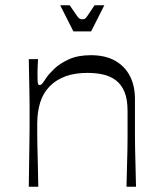

<svg xmlns="http://www.w3.org/2000/svg" viewBox="-20 -707 611 727"><path d="M89 0Q90 -68 90.5 -109.5Q91 -151 91.5 -177Q92 -203 92 -222.5Q92 -242 92 -266Q92 -290 92 -309Q92 -328 91.5 -349.5Q91 -371 90.5 -402.5Q90 -434 89 -483H124Q123 -466 122.5 -453Q122 -440 122 -430Q122 -402 123 -393.5Q124 -385 130 -385Q135 -385 139.5 -390Q144 -395 155 -412Q165 -427 186 -447Q207 -467 241 -482.5Q275 -498 324 -498Q379 -498 416 -477Q453 -456 472 -419Q491 -382 491 -332Q491 -288 491 -256Q491 -224 491 -198Q491 -172 491.5 -145Q492 -118 493 -84Q494 -50 495 0H459Q460 -49 461 -82Q462 -115 462.5 -139.5Q463 -164 463 -185Q463 -206 463 -230Q463 -254 463 -287Q463 -332 451 -360Q439 -388 418 -403.5Q397 -419 370 -425Q343 -431 311 -431Q262 -431 226.5 -417.5Q191 -404 167 -379Q143 -354 132 -318.5Q121 -283 121 -239Q121 -215 121 -197.5Q121 -180 121.5 -157.5Q122 -135 123 -98.5Q124 -62 125 0ZM258 -588 208 -687H244Q262 -660 270 -649Q278 -638 282 -636Q286 -634 291 -634Q298 -634 301.5 -636Q305 -638 312.5 -649Q320 -660 338 -687H375L325 -588Z"/></svg>

Font: Ojuju
Style: Regular
Weight: 400
Designer: Chisaokwu Joboson, Mirko Velimirovic
Foundry: Udi Foundry
Version: Version 1.000